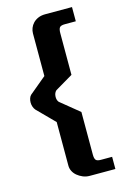

<svg xmlns="http://www.w3.org/2000/svg" viewBox="-122 -757 608 914"><g transform="rotate(-15 182.5 -300.0)"><path d="M329 -699V-629H275Q255 -629 249 -621Q243 -613 243 -593V-388L155 -336Q144 -326 143 -308.5Q142 -291 151 -280L243 -205V5Q243 24 249 31.5Q255 39 274 39H329V99H203Q185 99 169.5 92.5Q154 86 142 76Q130 66 123.5 53Q117 40 117 26V-189L34 -273Q28 -280 24.5 -290Q21 -300 21 -310.5Q21 -321 24 -330.5Q27 -340 33 -346L117 -416V-626Q117 -639 122 -652Q127 -665 137 -675.5Q147 -686 162 -692.5Q177 -699 197 -699Z"/></g></svg>

Font: BM HANNA
Style: Regular
Weight: 400
Designer: BONGJIN KIM, JAEHYUN KEUM, MINJUNG KIM, JUHEE TAE
Foundry: WOOWA BROTHERS Corporation.
Version: Version 1.000